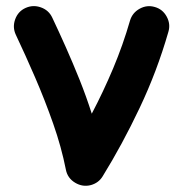

<svg xmlns="http://www.w3.org/2000/svg" viewBox="-20 -559 589 622"><path d="M62.7 -533.2Q38.5 -522.2 29.2 -496.5Q19.9 -470.8 31.2 -446.5Q62 -381.5 93.8 -308Q125.6 -234.5 152.3 -158.4Q179 -82.4 193.4 -9.5Q198.7 18.1 223.3 32.9Q247.9 47.7 274.8 40.5Q299.8 33.3 312.6 12.1Q376.1 -90.6 432.4 -209.4Q488.8 -328.1 525.5 -455.9Q533.1 -481.3 520 -505.2Q507 -529.1 481.6 -536.3Q456.2 -543.8 432.5 -530.8Q408.8 -517.7 401.2 -492.3Q378.5 -413.5 346.6 -337.6Q314.6 -261.7 277.3 -190.7Q259.6 -246.2 237.9 -300.5Q216.1 -354.7 193.4 -405.8Q170.7 -456.8 149.4 -501.7Q138.1 -526 112.5 -535.1Q87 -544.2 62.7 -533.2Z"/></svg>

Font: Mikhak VF
Style: Regular
Weight: 100
Designer: Amin Abedi
Version: Version 3.001